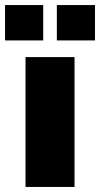

<svg xmlns="http://www.w3.org/2000/svg" viewBox="-49 -740 396 760"><path d="M52 0V-514H246V0ZM-29 -580V-720H122V-580ZM176 -580V-720H327V-580Z"/></svg>

Font: Special Gothic Expanded One
Style: Regular
Weight: 400
Designer: Alistair McCready
Foundry: Monolith
Version: Version 1.010; ttfautohint (v1.8.4.7-5d5b)